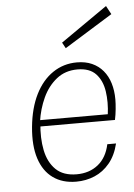

<svg xmlns="http://www.w3.org/2000/svg" viewBox="-52 -740 551 788"><g transform="rotate(-5 224.0 -346.0)"><path d="M230.5 7.5Q174.5 7.5 135.5 -20.2Q96.5 -48 79 -101.5Q61.5 -155 69 -232.5Q76.5 -309.5 104.2 -365Q132 -420.5 176 -450.2Q220 -480 275 -480Q310.5 -480 337.2 -468Q364 -456 382.5 -434Q401 -412 410.2 -381.8Q419.5 -351.5 419.5 -315Q419.5 -297.5 417.2 -274.8Q415 -252 410.5 -231H80L104.5 -245Q98 -183.5 108.2 -133Q118.5 -82.5 149.2 -52.5Q180 -22.5 235 -22.5Q287 -22.5 323 -51.2Q359 -80 370.5 -134.5H406.5Q394.5 -85.5 368.2 -54Q342 -22.5 306.5 -7.5Q271 7.5 230.5 7.5ZM103.5 -251 86 -257H407.5L383 -254.5Q390 -306.5 383.2 -351.2Q376.5 -396 350.8 -423.5Q325 -451 275 -451Q224.5 -451 188.8 -422.5Q153 -394 132 -348.5Q111 -303 103.5 -251ZM235 -542 222 -566 414.5 -700 433.5 -665Z"/></g></svg>

Font: Karla ExtraLight
Style: Italic
Weight: 250
Italic angle: -8°
Designer: Jonathan Pinhorn
Version: Version 2.004;gftools[0.9.33]